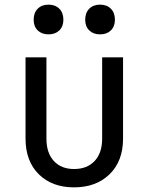

<svg xmlns="http://www.w3.org/2000/svg" viewBox="-20 -797 640 827"><path d="M299 10Q204 10 147 -46.5Q90 -103 90 -200V-550H180V-200Q180 -138 212 -103.5Q244 -69 299 -69Q355 -69 387.5 -103.5Q420 -138 420 -200V-550H510V-200Q510 -103 452 -46.5Q394 10 299 10ZM411 -649Q382 -649 364.5 -666Q347 -683 347 -712Q347 -742 364.5 -759.5Q382 -777 411 -777Q440 -777 457.5 -759.5Q475 -742 475 -712Q475 -683 457.5 -666Q440 -649 411 -649ZM189 -649Q160 -649 142.5 -666Q125 -683 125 -712Q125 -742 142.5 -759.5Q160 -777 189 -777Q218 -777 235.5 -759.5Q253 -742 253 -712Q253 -683 235.5 -666Q218 -649 189 -649Z"/></svg>

Font: JetBrains Mono Zero
Style: Regular-Zero
Weight: 400
Designer: Philipp Nurullin, Konstantin Bulenkov
Foundry: JetBrains
Version: Version 2.211